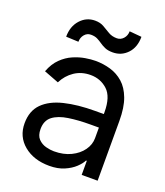

<svg xmlns="http://www.w3.org/2000/svg" viewBox="-139 -841 813 948"><g transform="rotate(20 267.0 -367.0)"><path d="M397.7 0V-73.9H393.5Q384.9 -56.1 363.5 -35.9Q342 -15.6 308.8 -1.4Q275.6 12.8 231.5 12.8Q149.5 12.8 97.5 -30.2Q45.5 -73.2 45.5 -143.5Q45.5 -208.8 83.8 -247.3Q122.2 -285.9 191.4 -302.7Q260.7 -319.6 353.7 -319.6H397.7V-329.5Q397.7 -410.5 360.6 -444.6Q323.5 -478.7 271.3 -478.7Q223.4 -478.7 187.1 -454.2Q150.9 -429.7 130.7 -389.2L52.6 -419Q68.9 -462.4 96.1 -488.8Q123.2 -515.3 154.8 -528.9Q186.4 -542.6 216.8 -547.6Q247.2 -552.6 269.9 -552.6Q311.1 -552.6 348.9 -541.5Q386.7 -530.5 416.7 -504.1Q446.7 -477.6 464.1 -431.3Q481.5 -384.9 481.5 -313.9V0ZM397.7 -248.6H353.7Q289.8 -248.6 239 -240.9Q188.2 -233.3 158.7 -210.8Q129.3 -188.2 129.3 -143.5Q129.3 -109.4 146.1 -92Q163 -74.6 186.3 -68.5Q209.5 -62.5 228.7 -62.5Q279.1 -62.5 317.1 -81Q355.1 -99.4 376.4 -129.3Q397.7 -159.1 397.7 -193.2ZM377.8 -747.2 441.8 -741.5Q441.8 -686.1 410.7 -653.4Q379.6 -620.7 333.8 -620.7Q309.3 -620.7 293.3 -627.7Q277.3 -634.6 264.9 -643.5Q252.5 -652.3 238.6 -659.3Q224.8 -666.2 204.5 -666.2Q184.3 -666.2 171 -650.4Q157.7 -634.6 157.7 -612.2L92.3 -615.1Q92.3 -669.4 123.4 -704Q154.5 -738.6 200.3 -738.6Q227.3 -738.6 246.6 -727.3Q266 -715.9 285 -704.5Q304 -693.2 329.5 -693.2Q349.8 -693.2 363.8 -709Q377.8 -724.8 377.8 -747.2Z"/></g></svg>

Font: Interface
Style: Regular
Weight: 400
Designer: Rasmus Andersson
Foundry: rsms
Version: Version 1.8